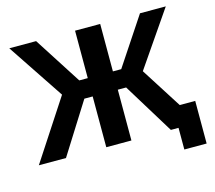

<svg xmlns="http://www.w3.org/2000/svg" viewBox="-115 -842 1248 1114"><g transform="rotate(-15 509.5 -285.0)"><path d="M859 130V0H813L626 -305H576V0H425V-305H375L183 0H20L256 -361L30 -700H191L374 -415H425V-700H576V-415H626L815 -700H970L744 -371L900 -126H993V130Z"/></g></svg>

Font: Golos Text DemiBold
Style: Regular
Weight: 600
Designer: A.Korolkova, Vitaly Kuzmin
Foundry: ParaType Ltd
Version: Version 2.002